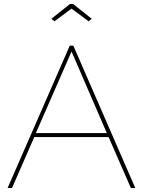

<svg xmlns="http://www.w3.org/2000/svg" viewBox="-20 -938 714 958"><path d="M18 0 328 -710H346L655 0H633L522 -254H151L40 0ZM159 -274H513L337 -681ZM252 -832 236 -844 329 -918H345L438 -844L422 -832L337 -895Z"/></svg>

Font: Raleway
Style: Thin
Weight: 100
Designer: Matt McInerney, Pablo Impallari, Rodrigo Fuenzalida
Foundry: Matt McInerney, Pablo Impallari, Rodrigo Fuenzalida
Version: Version 3.000